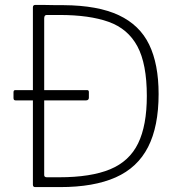

<svg xmlns="http://www.w3.org/2000/svg" viewBox="-20 -762 743 782"><path d="M342 -364Q342 -353 329 -353H45Q39 -353 37 -355.5Q35 -358 35 -363V-386Q35 -395 42 -395H335Q342 -395 342 -387ZM123 0Q114 0 114 -10V-732Q114 -737 116.5 -739.5Q119 -742 124 -742Q138 -742 152.5 -742Q167 -742 181.5 -741.5Q196 -741 210.5 -741Q225 -741 239 -741Q379 -740 464 -700Q549 -660 587.5 -580.5Q626 -501 626 -379Q626 -247 583 -163Q540 -79 451 -39.5Q362 0 225 0ZM171 -40H221Q350 -40 428.5 -72.5Q507 -105 542.5 -178Q578 -251 578 -371Q578 -502 539.5 -573.5Q501 -645 422.5 -673Q344 -701 223 -701H170Q160 -701 160 -687V-49Q160 -40 171 -40Z"/></svg>

Font: Libre Franklin Thin Thin
Style: Regular
Weight: 250
Version: Version 3.000